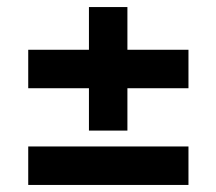

<svg xmlns="http://www.w3.org/2000/svg" viewBox="-20 -569 613 544"><path d="M514 -428V-319H60V-428ZM514 -154V-45H60V-154ZM341 -549V-199H232V-549Z"/></svg>

Font: Exo 2
Style: Bold
Weight: 700
Designer: Natanael Gama
Foundry: Natanael Gama
Version: Version 2.010